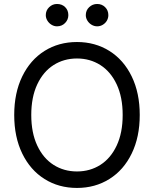

<svg xmlns="http://www.w3.org/2000/svg" viewBox="-20 -926 767 956"><path d="M363.3 9.8Q272.5 9.8 201.7 -34.7Q130.9 -79.1 90.8 -161.4Q50.8 -243.7 50.8 -353.5Q50.8 -463.4 90.8 -545.7Q130.9 -627.9 201.7 -672.4Q272.5 -716.8 363.3 -716.8Q453.6 -716.8 524.7 -672.4Q595.7 -627.9 635.7 -545.7Q675.8 -463.4 675.8 -353.5Q675.8 -243.7 635.7 -161.4Q595.7 -79.1 524.7 -34.7Q453.6 9.8 363.3 9.8ZM363.3 -634.8Q298.3 -634.8 246.8 -602.1Q195.3 -569.3 165.5 -505.9Q135.7 -442.4 135.7 -353.5Q135.7 -264.6 165.5 -201.2Q195.3 -137.7 246.8 -105Q298.3 -72.3 363.3 -72.3Q428.2 -72.3 479.7 -105Q531.2 -137.7 561 -201.2Q590.8 -264.6 590.8 -353.5Q590.8 -442.4 561 -505.9Q531.2 -569.3 479.7 -602.1Q428.2 -634.8 363.3 -634.8ZM208 -850.6Q208 -874 224.6 -890.1Q241.2 -906.2 263.7 -906.2Q288.6 -906.2 304.4 -890.6Q320.3 -875 320.3 -850.6Q320.3 -828.1 304.2 -811.5Q288.1 -794.9 263.7 -794.9Q249.5 -794.9 236.6 -802.7Q223.6 -810.5 215.8 -823.5Q208 -836.4 208 -850.6ZM407.2 -850.6Q407.2 -874.5 424.1 -890.4Q440.9 -906.2 463.9 -906.2Q487.3 -906.2 503.4 -890.4Q519.5 -874.5 519.5 -850.6Q519.5 -835.9 512.2 -823.2Q504.9 -810.5 491.9 -802.7Q479 -794.9 463.9 -794.9Q449.2 -794.9 436 -802.7Q422.9 -810.5 415 -823.5Q407.2 -836.4 407.2 -850.6Z"/></svg>

Font: Pretendard Std
Style: Regular
Weight: 400
Designer: Base glyphs from Inter by Rasmus Andersson; Hangeul glyphs from Noto Sans CJK(Source Han Sans) by Jang Soo-young and Kan
Foundry: Kil Hyung-jin
Version: Version 1.309